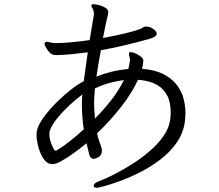

<svg xmlns="http://www.w3.org/2000/svg" viewBox="-20 -805 1040 910"><path d="M674 -679Q691 -679 706 -668Q721 -657 722 -650Q722 -649 722.5 -648Q723 -647 723 -645Q723 -631 689 -621Q639 -607 579.5 -592.5Q520 -578 458 -567Q452 -537 447 -505Q442 -473 437 -442Q469 -455 507 -464.5Q545 -474 588 -478Q590 -486 592 -495Q594 -504 595 -511Q595 -513 595.5 -515.5Q596 -518 596 -520Q596 -523 595.5 -526.5Q595 -530 594 -534Q593 -538 592 -541.5Q591 -545 591 -549Q591 -554 595 -557Q596 -558 600 -558Q608 -558 620.5 -552.5Q633 -547 644 -539.5Q655 -532 657 -526Q659 -523 659 -519.5Q659 -516 659 -513Q659 -509 657 -497Q655 -485 653 -479Q716 -474 756.5 -452.5Q797 -431 819.5 -400.5Q842 -370 850.5 -335.5Q859 -301 859 -270Q859 -250 856 -227Q848 -172 816.5 -127.5Q785 -83 739.5 -48.5Q694 -14 644.5 11Q595 36 550 52.5Q505 69 475 77Q445 85 440 85Q424 85 424 76Q424 63 449 54Q481 42 523 20.5Q565 -1 609 -29Q653 -57 692 -91Q731 -125 756.5 -162.5Q782 -200 787 -240Q788 -248 788.5 -256Q789 -264 789 -271Q789 -323 771.5 -354Q754 -385 728.5 -400Q703 -415 677 -420.5Q651 -426 634 -427Q606 -365 554 -298.5Q502 -232 440 -173Q445 -150 451.5 -132.5Q458 -115 462 -101Q463 -99 463 -93Q463 -74 453.5 -65.5Q444 -57 434.5 -54.5Q425 -52 424 -52Q411 -52 404 -69Q403 -74 399 -89Q395 -104 390 -126Q361 -102 329 -79Q297 -56 270.5 -41.5Q244 -27 229 -27Q208 -27 193.5 -43.5Q179 -60 170 -83.5Q161 -107 157 -129Q153 -151 153 -162Q153 -185 160 -202Q170 -227 194 -258.5Q218 -290 250.5 -322Q283 -354 316 -380Q349 -406 377 -420Q381 -451 386 -486.5Q391 -522 396 -557Q359 -552 323 -548.5Q287 -545 255 -544H245Q228 -544 217 -554.5Q206 -565 200.5 -575.5Q195 -586 194 -587Q191 -592 191 -597Q191 -607 203 -607Q211 -607 222 -603Q226 -602 231 -601.5Q236 -601 241 -601H253Q282 -601 322 -605Q362 -609 405 -615L425 -736V-741Q425 -744 424.5 -747Q424 -750 423 -754Q421 -762 417 -768Q413 -774 413 -778V-780Q414 -785 425 -785Q426 -785 436.5 -783.5Q447 -782 460 -777.5Q473 -773 483 -766Q493 -759 493 -747Q493 -741 492 -737Q489 -726 482.5 -696Q476 -666 468 -625Q524 -635 571.5 -646.5Q619 -658 646 -668Q651 -670 656 -674Q661 -678 668 -679ZM567 -425Q536 -422 501 -412.5Q466 -403 430 -386Q428 -366 427 -349Q426 -332 426 -317Q426 -295 427.5 -277.5Q429 -260 430 -243Q471 -284 507.5 -331Q544 -378 567 -425ZM377 -192Q373 -218 370.5 -249.5Q368 -281 368 -312Q368 -323 368.5 -335Q369 -347 370 -357Q342 -337 309.5 -306.5Q277 -276 251 -244Q225 -212 216 -185Q215 -181 214.5 -177Q214 -173 214 -169Q214 -151 220.5 -131.5Q227 -112 236 -96Q238 -95 239.5 -93Q241 -91 243 -91Q249 -91 255 -96Q278 -110 310 -135Q342 -160 377 -192Z"/></svg>

Font: QiushuiShotai Bright
Style: Regular
Weight: 400
Designer: Christian Thalmann (Catharsis Fonts)
Version: Version 1.250;